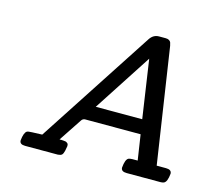

<svg xmlns="http://www.w3.org/2000/svg" viewBox="-101 -837 1109 967"><g transform="rotate(15 454.0 -353.5)"><path d="M76.2 -21Q80.1 -61 94.2 -70.8Q100.1 -74.7 122.1 -75.2Q140.1 -75.2 173.8 -77.1L566.9 -680.2Q585 -707 613.8 -707H648.9Q660.2 -707 667 -702.6Q673.8 -698.2 676 -692.1Q678.2 -686 680.2 -675.8L771 -75.2H819.8Q848.6 -75.2 849.1 -54.2Q845.2 -10.3 828.1 -2.9Q820.3 0 811 0H634.8Q605 0 605 -21Q608.9 -64 624 -71.8Q629.9 -74.7 644 -75.2H671.9L651.9 -207H361.8Q350.6 -206.1 344.2 -196.8Q341.3 -193.8 264.2 -76.2Q267.1 -76.2 273.9 -76.2Q280.8 -76.2 283.9 -75.7Q287.1 -75.2 292.5 -74.7Q297.9 -74.2 300.5 -72.5Q303.2 -70.8 306.2 -68.4Q309.1 -65.9 310.1 -62.5Q311 -59.1 311 -54.2Q311 -50.3 306.2 -27.8Q302.2 -11.7 296.1 -6.3Q290 -1 275.9 0H105Q76.2 0 76.2 -21ZM397.9 -282.2H640.1L595.2 -585.9Z"/></g></svg>

Font: CMU Concrete
Style: BoldItalic
Weight: 700
Italic angle: -14.04°
Version: Version 0.7.0